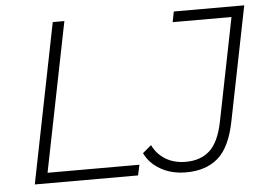

<svg xmlns="http://www.w3.org/2000/svg" viewBox="-50 -767 1167 839"><g transform="rotate(-5 533.0 -347.5)"><path d="M70 0 210 -700H261L130 -46H533L523 0ZM734 5Q670 5 622 -22.5Q574 -50 553 -95L591 -127Q610 -87 647.5 -64Q685 -41 737 -41Q801 -41 841.5 -77.5Q882 -114 900 -204L990 -654H732L741 -700H1050L950 -201Q928 -88 874.5 -41.5Q821 5 734 5Z"/></g></svg>

Font: Montserrat Light
Style: Italic
Weight: 300
Italic angle: -11.3°
Designer: Julieta Ulanovsky
Foundry: Julieta Ulanovsky
Version: Version 9.000; ttfautohint (v1.8.4.7-5d5b)